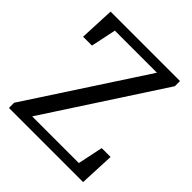

<svg xmlns="http://www.w3.org/2000/svg" viewBox="-185 -795 919 919"><g transform="rotate(45 275.0 -335.0)"><path d="M20 0H522L530 -178H470L437 -21L473 -50H97L111 -25L508 -635V-670H38L30 -492H90L123 -649L87 -620H432L418 -645L20 -35V0Z"/></g></svg>

Font: Source Serif Variable
Style: Regular
Weight: 389
Designer: Frank Grießhammer
Foundry: Adobe Systems Incorporated
Version: Version 3.001;hotconv 1.0.111;makeotfexe 2.5.65597